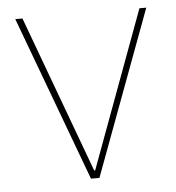

<svg xmlns="http://www.w3.org/2000/svg" viewBox="-43 -546 538 587"><g transform="rotate(-5 226.0 -253.0)"><path d="M213 0H239L427 -506H406L228 -24H225L47 -506H25Z"/></g></svg>

Font: IBM Plex Thai Thin
Style: Regular
Weight: 100
Designer: Mike Abbink, Paul van der Laan, Pieter van Rosmalen, Ben Mitchell, Mark Frömberg
Foundry: Bold Monday
Version: Version 1.0